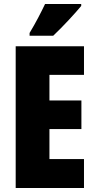

<svg xmlns="http://www.w3.org/2000/svg" viewBox="-20 -947 483 967"><path d="M389 -917V-927H207C186 -883 161 -834 129 -781V-767H248C298 -814 361 -883 389 -917ZM403 0V-146H229V-297H390V-441H229V-570H403V-714H59V0Z"/></svg>

Font: Noto Sans Myanmar UI ExtraCondensed Black
Style: Regular
Weight: 900
Width: 2
Designer: Monotype Design Team
Foundry: Monotype Imaging Inc.
Version: Version 2.103